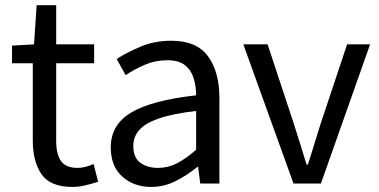

<svg xmlns="http://www.w3.org/2000/svg" viewBox="-20 -716 1477 749"><path d="M262.2 13.2Q175.8 13.2 141.8 -36.6Q107.9 -86.4 107.9 -168V-469.2H26.9V-538.1L112.8 -543L123 -695.8H199.2V-543H347.2V-469.2H199.2V-165Q199.2 -115.7 217.5 -88.4Q235.8 -61 283.2 -61Q297.9 -61 314.7 -65.4Q331.5 -69.8 345.2 -76.2L362.8 -6.8Q339.8 0.5 313.7 6.8Q287.6 13.2 262.2 13.2Z M569.8 13.2Q502 13.2 457 -27.1Q412.1 -67.4 412.1 -141.1Q412.1 -229.5 491.9 -277.1Q571.8 -324.7 745.1 -344.2Q745.1 -378.9 735.6 -410.4Q726.1 -441.9 701.9 -461.4Q677.7 -481 632.8 -481Q585.9 -481 544.2 -462.9Q502.4 -444.8 470.2 -422.9L435.1 -485.8Q471.7 -509.8 526.9 -533.4Q582 -557.1 647.9 -557.1Q747.6 -557.1 791.7 -496.1Q835.9 -435.1 835.9 -334V0H761.2L752.9 -64.9H750Q710.9 -32.7 665.5 -9.8Q620.1 13.2 569.8 13.2ZM596.2 -61Q635.3 -61 670.2 -78.9Q705.1 -96.7 745.1 -131.8V-283.2Q653.3 -272.5 599.9 -253.9Q546.4 -235.4 523.2 -208.7Q500 -182.1 500 -147Q500 -100.6 527.8 -80.8Q555.7 -61 596.2 -61Z M1125 0 929.2 -543H1023.9L1126 -233.9Q1138.7 -194.3 1151.4 -153.6Q1164.1 -112.8 1175.8 -74.2H1181.2Q1192.9 -112.8 1206.1 -153.6Q1219.2 -194.3 1231 -233.9L1334 -543H1423.8L1231.9 0Z"/></svg>

Font: Source Han Sans CN
Style: Regular
Weight: 400
Designer: Ryoko NISHIZUKA  (kana, bopomofo & ideographs); Paul D. Hunt (Latin, Greek & Cyrillic); Sandoll Communications , Soo-you
Foundry: Adobe
Version: Version 2.004;hotconv 1.0.118;makeotfexe 2.5.65603